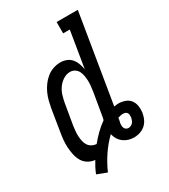

<svg xmlns="http://www.w3.org/2000/svg" viewBox="-203 -831 905 1028"><g transform="rotate(-30 250.0 -317.5)"><path d="M153 100 93 77Q100 59 109 41.5Q118 24 128 8Q105 6 85.5 -6Q66 -18 55 -37.5Q44 -57 39.5 -79Q35 -101 33.5 -124.5Q32 -148 34.5 -172Q37 -196 41 -219L62 -349Q66 -371 71.5 -392.5Q77 -414 86.5 -435Q96 -456 110 -475Q124 -494 142 -508.5Q160 -523 182 -530.5Q204 -538 226 -538Q246 -538 264 -531Q282 -524 294 -509.5Q306 -495 312.5 -477Q319 -459 322 -440L359 -665H318V-735H449L359 -189Q365 -190 372 -191Q379 -192 385 -192Q406 -192 426 -185Q446 -178 458 -162Q470 -146 473 -125Q476 -104 473 -83Q473 -83 472.5 -82.5Q472 -82 472 -81Q470 -69 466 -57.5Q462 -46 455 -35Q448 -24 438 -15.5Q428 -7 416.5 -2Q405 3 393 5.5Q381 8 368 8Q351 8 334 2.5Q317 -3 303.5 -13.5Q290 -24 281.5 -38.5Q273 -53 269 -70Q232 -34 203 9Q174 52 153 100ZM177 -62Q198 -88 222 -111.5Q246 -135 273 -154Q275 -161 276.5 -168.5Q278 -176 279 -183L301 -313Q303 -329 305 -345Q307 -361 306.5 -377.5Q306 -394 303.5 -409Q301 -424 294.5 -437.5Q288 -451 275 -459.5Q262 -468 246 -468Q224 -468 203.5 -455Q183 -442 169.5 -422.5Q156 -403 149.5 -381.5Q143 -360 139 -338L117 -208Q115 -192 113.5 -176.5Q112 -161 113 -146Q114 -131 117 -116.5Q120 -102 128 -89.5Q136 -77 149 -70Q162 -63 177 -62ZM368 -51Q376 -51 383.5 -54.5Q391 -58 396 -64Q401 -70 403.5 -77Q406 -84 408 -92Q408 -92 408 -92Q408 -92 408 -92Q408 -92 408 -92Q408 -92 408 -92Q409 -99 408.5 -107Q408 -115 404.5 -121Q401 -127 394 -129.5Q387 -132 379 -132Q371 -132 363.5 -130Q356 -128 348 -126V-124Q347 -117 345.5 -109.5Q344 -102 342 -94Q341 -87 341.5 -79.5Q342 -72 345 -65.5Q348 -59 354.5 -55Q361 -51 368 -51Z"/></g></svg>

Font: Iosevka Slab Oblique
Style: Regular
Weight: 400
Italic angle: -9°
Monospace: yes
Designer: Belleve Invis
Foundry: Belleve Invis
Version: Version 11.1.1; ttfautohint (v1.8.3)